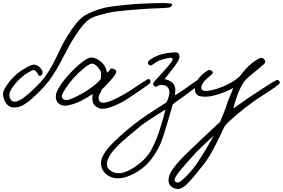

<svg xmlns="http://www.w3.org/2000/svg" viewBox="-39 -689 1864 1265"><path d="M1096.2 -659.2Q1089.4 -641.6 1074.2 -639.2Q1050.3 -635.7 1007.8 -634.8Q951.2 -633.8 829.6 -623.8Q708 -613.8 668 -603Q657.7 -600.1 640.9 -595.7Q624 -591.3 618.4 -589.8Q612.8 -588.4 602.3 -585.4Q591.8 -582.5 587.6 -580.6Q583.5 -578.6 576.2 -575.9Q568.8 -573.2 563.7 -570.1Q558.6 -566.9 552 -563Q545.4 -559.1 537.1 -553.2Q486.8 -508.3 422.9 -397.9Q412.1 -378.9 383.5 -323.7Q355 -268.6 331.3 -228.5Q307.6 -188.5 280.8 -152.8Q234.4 -92.8 154.8 -24.9Q126 -2 105.5 7.8Q85 17.6 58.1 19Q23.9 20.5 4.2 -4.2Q-15.6 -28.8 -19 -65.9Q-21 -89.4 7.1 -129.6Q35.2 -169.9 73.2 -203.1Q102.5 -227.1 137.2 -245.6Q171.9 -264.2 186 -263.2Q206.5 -262.2 225.6 -242.7Q244.6 -223.1 241.2 -206.1Q239.7 -197.8 233.9 -193.4Q228 -189 220.2 -189.9Q214.8 -190.4 211.2 -199.5Q207.5 -208.5 205.1 -210.9Q204.1 -211.9 201.9 -214.6Q199.7 -217.3 198.7 -218.3Q197.8 -219.2 195.6 -221.4Q193.4 -223.6 192.1 -224.1Q190.9 -224.6 188.5 -226.1Q186 -227.5 184.6 -227.1Q183.1 -226.6 180.2 -227.1Q169.9 -225.6 146.5 -211.4Q123 -197.3 105 -181.2Q73.2 -154.3 48.8 -121.1Q24.4 -87.9 22.9 -67.9Q21.5 -49.3 30.3 -34.4Q39.1 -19.5 56.2 -19Q70.3 -18.6 93 -30Q115.7 -41.5 134.8 -59.1Q135.3 -59.6 143.8 -66.9Q152.3 -74.2 155.8 -77.4Q159.2 -80.6 168.5 -88.9Q177.7 -97.2 183.3 -102.5Q189 -107.9 198 -116.7Q207 -125.5 214.1 -132.8Q221.2 -140.1 229.2 -148.9Q237.3 -157.7 244.4 -166.5Q251.5 -175.3 257.8 -184.1Q284.7 -220.2 307.6 -263.4Q330.6 -306.6 350.1 -348.9Q369.6 -391.1 380.9 -410.2Q394.5 -434.1 407.2 -454.8Q419.9 -475.6 431.2 -491.5Q442.4 -507.3 451.2 -519.8Q460 -532.2 469.2 -542Q478.5 -551.8 484.1 -558.1Q489.7 -564.5 497.3 -570.3Q504.9 -576.2 507.3 -578.4Q509.8 -580.6 516.6 -585L522.9 -588.9Q538.6 -599.6 577.1 -614.7Q615.7 -629.9 655.8 -639.2Q687.5 -646.5 769.8 -655Q852.1 -663.6 901.9 -665Q906.7 -665 947.8 -667Q988.8 -668.9 1009.8 -668.9Q1022.5 -668.9 1032.5 -668.9Q1042.5 -668.9 1053.5 -668.5Q1064.5 -668 1071.8 -667.2Q1079.1 -666.5 1085.4 -665.5Q1091.8 -664.6 1094.5 -662.8Q1097.2 -661.1 1096.2 -659.2Z M952.6 -146Q952.6 -144.5 950 -141.8Q947.3 -139.2 941.4 -134.5Q935.5 -129.9 929.4 -125.2Q923.3 -120.6 913.1 -113.5Q902.8 -106.4 894.5 -100.6Q886.2 -94.7 873.3 -86.2Q860.4 -77.6 851.8 -71.8Q843.3 -65.9 829.1 -56.4Q814.9 -46.9 807.6 -42Q763.7 -12.2 714.1 7.8Q664.6 27.8 634.8 27.8Q617.2 27.8 597.7 15.9Q578.1 3.9 572.8 -16.1Q566.9 -39.1 571.8 -69.8Q535.2 -45.4 493.7 -23.9Q466.3 -9.8 435.1 -1Q403.8 7.8 388.7 7.8Q380.4 7.8 371.3 5.1Q362.3 2.4 352.1 -3.7Q341.8 -9.8 335.2 -22.9Q328.6 -36.1 328.6 -54.2Q328.6 -79.6 354.7 -120.8Q380.9 -162.1 419.9 -203.1Q458 -245.1 499.5 -277.8Q541 -310.5 561 -310.1Q583.5 -309.6 606.9 -295.9Q630.4 -282.2 645 -262.2Q650.4 -255.4 654.3 -247.1Q658.2 -238.8 659.9 -233.4Q661.6 -228 663.6 -220.2Q665.5 -212.4 666 -210.9Q675.8 -216.8 681.2 -222.9Q686.5 -229 687.3 -232.2Q688 -235.4 690.4 -236.8Q692.9 -238.3 698.7 -237.8Q710 -236.8 719 -230Q728 -223.1 726.6 -213.9Q723.6 -195.8 681.6 -150.9Q649.4 -114.3 631.8 -99.1Q627.9 -89.4 622.6 -78.9Q617.2 -68.4 614.7 -63.7Q612.3 -59.1 611.1 -52.2Q609.9 -45.4 610.8 -38.1Q614.3 -12.2 640.6 -12.2Q682.6 -12.2 785.6 -71.8Q805.2 -83 842.3 -107.9Q879.4 -132.8 906 -150.1Q932.6 -167.5 939 -168Q947.3 -168.5 950 -162.6Q952.6 -156.7 952.6 -146ZM627 -206.1Q627 -222.2 606.2 -246.3Q585.4 -270.5 566.9 -270Q550.8 -269.5 514.2 -239.7Q477.5 -210 444.8 -173.8Q417.5 -143.6 392.3 -104.5Q367.2 -65.4 368.7 -54.2Q370.6 -40.5 377 -35.9Q383.3 -31.2 398.9 -29.8Q418.5 -28.3 481.9 -62Q528.8 -86.4 567.9 -115.7Q606.9 -145 625 -168.9Q625 -173.3 626 -185.5Q627 -197.8 627 -206.1Z M1287.6 -149.9Q1287.1 -143.6 1243.7 -108.9Q1200.2 -74.2 1171.4 -54.2Q1119.1 -18.1 1099.6 -2Q1097.7 3.4 1068.8 103.5Q1040 203.6 1021.5 250Q1006.3 288.1 977.5 331.8Q948.7 375.5 917.5 403.8Q874 442.4 822.3 465.3Q770.5 488.3 731.4 485.8Q687.5 483.4 656.7 454.8Q626 426.3 626.5 383.8Q627 357.4 646 325.2Q665 293 700.4 257.3Q735.8 221.7 770 191.7Q804.2 161.6 849.6 126Q882.3 100.1 927.2 69.8Q972.2 39.6 1012.5 14.4Q1052.7 -10.7 1057.6 -14.2Q1063.5 -23.4 1070.6 -45.9Q1077.6 -68.4 1077.6 -78.1Q1077.6 -129.9 1017.6 -129.9Q1011.2 -129.9 1001.2 -123Q991.2 -116.2 985.4 -118.2Q978.5 -120.6 973.9 -126Q969.2 -131.3 969.7 -138.2Q970.2 -143.6 983.6 -158.7Q997.1 -173.8 1017.8 -195.6Q1038.6 -217.3 1047.4 -228Q1049.8 -231 1056.4 -238.8Q1063 -246.6 1066.4 -250.7Q1069.8 -254.9 1075.4 -261.5Q1081.1 -268.1 1084.2 -272.2Q1087.4 -276.4 1090.8 -281.2Q1094.2 -286.1 1095.9 -289.1Q1097.7 -292 1097.7 -293.9Q1098.6 -302.2 1095.7 -305.2Q1092.8 -308.1 1081.5 -308.1Q1075.7 -308.1 1052.5 -302.7Q1029.3 -297.4 1009.8 -290Q999 -285.6 985.8 -276.6Q972.7 -267.6 964.4 -262Q956.1 -256.3 951.7 -257.8Q935.5 -263.2 935.5 -275.9Q935.5 -286.1 954.6 -299.1Q973.6 -312 1003.4 -324.2Q1045.4 -340.8 1115.7 -344.2Q1129.4 -344.7 1135.7 -338.1Q1142.1 -331.5 1143.6 -315.9Q1145.5 -295.9 1103 -241.7Q1098.1 -235.4 1095.7 -231.9Q1083 -215.8 1067.4 -195.8Q1051.8 -175.8 1045.4 -168Q1110.8 -153.8 1115.7 -104Q1116.7 -90.3 1113.8 -62Q1120.1 -62 1191.4 -111.8Q1197.3 -116.2 1212.2 -127Q1227.1 -137.7 1233.9 -142.6Q1240.7 -147.5 1250.7 -154.1Q1260.7 -160.6 1266.4 -163.3Q1272 -166 1275.4 -166Q1280.8 -166 1284.2 -161.1Q1287.6 -156.2 1287.6 -149.9ZM1051.8 32.2Q1047.4 35.6 982.7 75.9Q918 116.2 881.3 146Q788.1 223.1 764.6 244.6Q668.9 332.5 665.5 386.7Q665 391.6 665.5 396Q667.5 420.9 689.7 435.8Q711.9 450.7 737.3 452.1Q796.9 455.6 885.7 383.8Q918.5 357.4 942.9 322.3Q967.3 287.1 995.6 215.8Q1018.6 157.2 1051.8 32.2Z M1805.2 -144Q1805.2 -137.2 1772.2 -114Q1739.3 -90.8 1691.9 -60.5Q1644.5 -30.3 1630.9 -20Q1571.3 23.4 1518.6 68.1Q1465.8 112.8 1442.9 140.1Q1435.5 151.9 1412.4 202.4Q1389.2 252.9 1358.6 308.3Q1328.1 363.8 1294.9 403.8Q1286.1 414.6 1267.6 437.7Q1249 460.9 1238.3 473.9Q1227.5 486.8 1210.9 505.1Q1194.3 523.4 1182.9 533Q1171.4 542.5 1158 549.6Q1144.5 556.6 1133.3 556.2Q1108.9 555.2 1090.1 540.8Q1071.3 526.4 1071.3 498Q1071.3 475.6 1085 448.7Q1098.6 421.9 1125.7 390.6Q1152.8 359.4 1176 336.2Q1199.2 313 1234.9 279.8Q1350.1 169.9 1411.1 113.8Q1415.5 102.1 1425.8 77.9Q1436 53.7 1444.6 31Q1453.1 8.3 1459 -12.2Q1461.9 -22.9 1477.3 -57.6Q1492.7 -92.3 1497.1 -109.9Q1460.9 -87.4 1405.3 -69.6Q1349.6 -51.8 1316.9 -51.8Q1292.5 -51.8 1277.6 -55.4Q1262.7 -59.1 1256.1 -68.1Q1249.5 -77.1 1247.3 -85Q1245.1 -92.8 1243.7 -108.4Q1243.2 -111.8 1243.2 -113.8Q1240.7 -133.8 1262.2 -162.6Q1283.7 -191.4 1308.3 -210.4Q1333 -229.5 1341.3 -228Q1362.3 -224.6 1363.3 -210Q1363.8 -205.6 1352.3 -195.3Q1340.8 -185.1 1326.7 -173.6Q1312.5 -162.1 1300.3 -145Q1288.1 -127.9 1287.1 -111.8Q1286.6 -102.5 1294.9 -96.2Q1303.2 -89.8 1313 -89.8Q1358.4 -89.8 1426.8 -117.4Q1495.1 -145 1539.1 -184.1Q1543.9 -190.4 1553.5 -202.4Q1563 -214.4 1568.4 -220.9Q1573.7 -227.5 1582.8 -237.3Q1591.8 -247.1 1601.1 -255.9Q1620.6 -274.4 1646.2 -291.3Q1671.9 -308.1 1681.2 -308.1Q1691.9 -308.1 1700.7 -299.3Q1709.5 -290.5 1709 -279.8Q1708.5 -274.4 1696.8 -263.4Q1685.1 -252.4 1663.8 -235.6Q1642.6 -218.8 1639.2 -215.8Q1634.8 -211.9 1616 -196.3Q1597.2 -180.7 1586.7 -170.2Q1576.2 -159.7 1566.9 -147.9Q1543.5 -110.8 1526.9 -67.9Q1502 2.4 1499 25.9Q1505.9 21 1532.2 2.2Q1558.6 -16.6 1583 -33.7Q1607.4 -50.8 1625 -62Q1633.8 -67.4 1679.9 -98.1Q1726.1 -128.9 1753.4 -145.3Q1780.8 -161.6 1789.1 -162.1Q1794.9 -162.6 1800 -155.8Q1805.2 -148.9 1805.2 -144ZM1369.1 204.1Q1275.9 289.6 1241.2 328.1Q1209 363.8 1194.6 380.1Q1180.2 396.5 1155.3 426Q1130.4 455.6 1120.1 473.1Q1109.9 490.7 1110.8 500Q1111.3 504.9 1118.7 509.5Q1126 514.2 1130.9 514.2Q1147.5 514.2 1189 471.7Q1230.5 429.2 1259.3 386.2Q1317.4 300.3 1369.1 204.1Z"/></svg>

Font: Gogol
Style: Regular
Weight: 400
Italic angle: -48°
Designer: Gennady Fridman
Foundry: ParaType Ltd
Version: Version 1.001